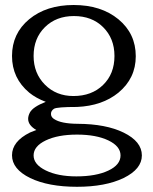

<svg xmlns="http://www.w3.org/2000/svg" viewBox="-20 -528 603 756"><path d="M406.7 143.6Q454.6 121.1 454.6 84Q454.6 47.9 406.7 24.9Q358.9 2 283.2 2Q208 2 160.2 24.9Q112.3 47.9 112.3 84Q112.3 119.6 160.2 143.1Q208 166.5 280.8 166.5Q358.4 166.5 406.7 143.6ZM112.3 -307.6Q112.3 -239.7 156.7 -194.8Q201.2 -149.9 269 -149.9Q341.3 -149.9 385.7 -193.4Q430.7 -236.8 430.7 -307.6Q430.7 -377 385.7 -421.4Q341.8 -464.8 271 -464.8Q201.2 -464.8 156.7 -420.9Q112.3 -377 112.3 -307.6ZM466.8 -5.9Q538.6 29.3 538.6 84Q538.6 137.7 466.8 172.9Q395 207.5 283.2 207.5Q170.4 207.5 98.6 172.9Q27.3 137.7 27.3 83.5Q27.3 28.8 98.1 -6.3Q104 -8.8 123 -16.1Q90.8 -34.7 90.8 -60.1Q90.8 -71.8 97.7 -85Q109.9 -107.4 160.2 -127Q121.6 -141.6 95.2 -163.1Q27.3 -219.7 27.3 -307.6Q27.3 -396 94.7 -452.1Q162.6 -508.3 270 -508.3Q377.9 -508.3 446.3 -452.1Q514.6 -395.5 514.6 -306.6Q514.6 -219.7 446.3 -163.1Q382.8 -111.3 283.7 -106.9Q203.6 -106.9 192.4 -99.6Q180.7 -91.8 180.7 -79.6Q180.7 -67.4 192.4 -59.6Q219.7 -41 286.1 -40.5Q397 -40 466.8 -5.9Z"/></svg>

Font: inglobal
Style: Regular
Weight: 400
Designer: Andrey Kochetov, Denis Davydov, Evgeny Yurtaev
Foundry: inglobal
Version: Version 1.00 September 25, 2014, initial release